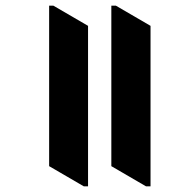

<svg xmlns="http://www.w3.org/2000/svg" viewBox="-20 -647 616 676"><path d="M275 9H290V-556L168 -627H153V-62ZM494 9H510V-556L388 -627H372V-62Z"/></svg>

Font: Noto Serif Devanagari Condensed Black
Style: Regular
Weight: 900
Width: 3
Designer: Universal Thirst, Indian Type Foundry and the Monotype Design Team
Foundry: Monotype Imaging Inc.
Version: Version 2.004